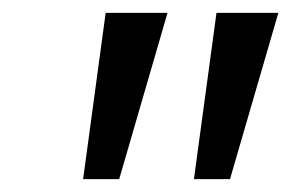

<svg xmlns="http://www.w3.org/2000/svg" viewBox="-20 -734 452 298"><path d="M281 -456 316 -714H412L337 -456ZM109 -456 144 -714H240L165 -456Z"/></svg>

Font: Noto IKEA Latin
Style: Italic
Weight: 400
Italic angle: -12°
Designer: Monotype Design Team
Foundry: Monotype Imaging Inc.
Version: Version 1.0